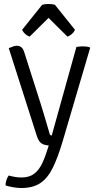

<svg xmlns="http://www.w3.org/2000/svg" viewBox="-20 -727 489 965"><path d="M295 -17Q271 64 245.5 116Q220 168 183 193Q146 218 87 218Q67.5 218 44.2 213.8Q21 209.5 8 205Q7.5 192 12.5 177.5Q17.5 163 24 155Q34 158.5 52.8 161.8Q71.5 165 88 165Q127 165 151.5 146.5Q176 128 192 94Q208 60 222 14L225 4Q200.5 2.5 187.2 -7.2Q174 -17 165 -44L24 -485Q37.5 -491 47.2 -494Q57 -497 65 -497Q77 -497 86.5 -490.2Q96 -483.5 102 -464L183 -210Q191.5 -183 200 -154.5Q208.5 -126 216.2 -99.8Q224 -73.5 230 -53Q232.5 -46 240 -46L364 -491Q371.5 -492.5 380.2 -493.2Q389 -494 397 -494Q407 -494 415.8 -492.8Q424.5 -491.5 431 -489L433 -486ZM256 -703 357 -577Q351 -564.5 340.2 -555.2Q329.5 -546 319 -543L224 -637L129 -543Q118.5 -546 107.8 -555.2Q97 -564.5 91 -577L192 -703Q205 -707 224 -707Q243 -707 256 -703Z"/></svg>

Font: Signika Negative Light
Style: Regular
Weight: 300
Designer: Anna Giedry
Foundry: Anna Giedry
Version: Version 2.001